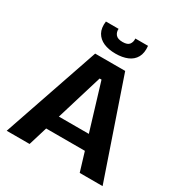

<svg xmlns="http://www.w3.org/2000/svg" viewBox="-195 -999 1079 1141"><g transform="rotate(30 344.0 -428.5)"><path d="M15 0 241 -660H447L673 0H516L351 -545H338L172 0ZM141 -129V-228H567V-129ZM201 -857H288Q286 -834 299.5 -817.5Q313 -801 347 -801Q381 -801 393 -817.5Q405 -834 403 -857H490Q495 -810 478 -779.5Q461 -749 426.5 -734.5Q392 -720 345 -720Q297 -720 263 -735Q229 -750 212 -780Q195 -810 201 -857Z"/></g></svg>

Font: Bricolage Grotesque 18pt
Style: Bold
Weight: 700
Designer: Mathieu Triay
Foundry: Atelier Triay
Version: Version 1.000;gftools[0.9.30]